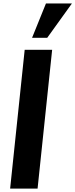

<svg xmlns="http://www.w3.org/2000/svg" viewBox="-20 -1100 439 1120"><path d="M167 -879.4 248 -1079.6H399.4L255.4 -879.4ZM39.1 0 124 -809.6H284.2L199.2 0Z"/></svg>

Font: Oswald
Style: Demi-Bold
Weight: 600
Designer: Vernon Adams
Foundry: Vernon Adams
Version: 3.0; ttfautohint (v0.94.23-7a4d-dirty) -l 8 -r 50 -G 200 -x 